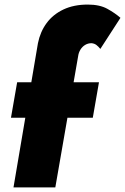

<svg xmlns="http://www.w3.org/2000/svg" viewBox="-20 -820 547 840"><path d="M55 -460 28 -305H386L413 -460ZM419 -606 507 -742Q483 -763 449.5 -781.5Q416 -800 364 -800Q303 -800 257.5 -778.5Q212 -757 184 -719Q156 -681 146 -631L39 0H222L322 -575Q324 -590 332 -603Q340 -616 352.5 -623.5Q365 -631 380 -631Q393 -630 402 -623Q411 -616 419 -606Z"/></svg>

Font: Jost Black
Style: Italic
Weight: 900
Italic angle: -5°
Version: Version 3.710